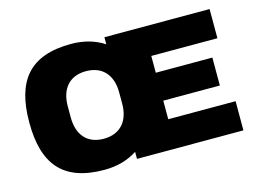

<svg xmlns="http://www.w3.org/2000/svg" viewBox="-96 -869 1399 1049"><g transform="rotate(-15 603.5 -344.0)"><path d="M376 12C450 12 512 -7 562 -40V0H1164V-165H783V-270H1103V-428H783V-523H1157V-688H562V-648C512 -681 450 -700 376 -700C141 -700 45 -579 45 -344C45 -109 141 12 376 12ZM416 -153C319 -153 271 -218 271 -312V-376C271 -470 319 -535 416 -535C513 -535 562 -470 562 -376V-312C562 -218 513 -153 416 -153Z"/></g></svg>

Font: Archivo Black
Style: Regular
Weight: 900
Designer: Hector Gatti
Foundry: Omnibus-Type
Version: Version 2.001